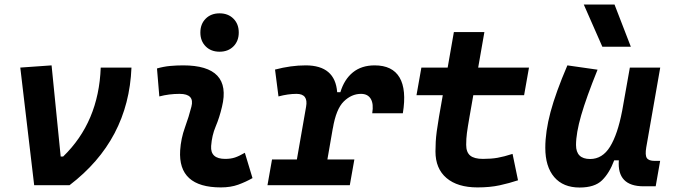

<svg xmlns="http://www.w3.org/2000/svg" viewBox="-20 -815 2970 845"><path d="M130.4 0 69.3 -517.6 207 -527.3 247.1 -126H257.8Q414.6 -277.8 423.3 -517.6H558.6Q545.9 -198.2 286.1 0Z M1057.6 -142.6 1091.3 -31.2Q1061.5 -14.2 1028.3 -2.2Q995.1 9.8 952.1 9.8Q762.7 9.8 772.9 -153.3Q776.4 -205.6 793.9 -253.9Q811.5 -302.2 822.3 -345.2Q837.4 -401.9 770.5 -401.9Q724.1 -401.9 681.2 -390.6L670.9 -513.7Q699.7 -522 728.5 -524.7Q757.3 -527.3 786.1 -527.3Q1001.5 -527.3 957 -345.2Q945.8 -297.4 929.2 -258.3Q912.6 -219.2 909.2 -172.4Q905.3 -115.7 971.2 -115.7Q995.6 -115.7 1013.9 -121.8Q1032.2 -127.9 1057.6 -142.6ZM946.3 -587.4Q908.7 -587.4 885.3 -610.8Q861.8 -634.3 861.8 -671.9Q861.8 -709.5 885.3 -732.9Q908.7 -756.3 946.3 -756.3Q983.9 -756.3 1007.3 -732.9Q1030.8 -709.5 1030.8 -671.9Q1030.8 -634.3 1007.3 -610.8Q983.9 -587.4 946.3 -587.4Z M1157.2 0 1177.2 -113.3H1286.6L1327.1 -345.2Q1337.4 -401.9 1285.2 -401.9Q1248 -401.9 1205.6 -390.6L1190.4 -508.8Q1260.3 -527.3 1325.2 -527.3Q1455.1 -527.3 1463.9 -409.2H1478Q1495.1 -465.8 1533.2 -496.6Q1571.3 -527.3 1628.9 -527.3Q1707 -527.3 1738.5 -473.9Q1770 -420.4 1752.9 -316.4H1618.2Q1625 -357.9 1611.8 -379.9Q1598.6 -401.9 1568.8 -401.9Q1527.3 -401.9 1493.2 -368.7Q1459 -335.4 1444.8 -249.5V-251L1420.9 -113.3H1539.6L1519.5 0Z M2081.5 9.8Q1993.7 9.8 1945.1 -31.5Q1896.5 -72.8 1896.5 -148.4Q1896.5 -170.9 1897.7 -191.7Q1898.9 -212.4 1902.3 -238Q1905.8 -263.7 1912.1 -301.3L1928.7 -396H1813L1834.5 -517.6H1950.2L1977.5 -673.8H2111.8L2084.5 -517.6H2308.1L2286.6 -396H2063L2046.4 -301.3Q2038.1 -253.9 2034.9 -229.5Q2031.7 -205.1 2031.7 -177.7Q2031.7 -145 2049.3 -130.4Q2066.9 -115.7 2105.5 -115.7Q2142.1 -115.7 2169.9 -120.6Q2197.8 -125.5 2235.8 -137.7L2259.8 -21.5Q2221.7 -8.8 2179.2 0.5Q2136.7 9.8 2081.5 9.8Z M2530.8 10.3Q2458.5 10.3 2419.2 -35.6Q2379.9 -81.5 2379.9 -164.6Q2379.9 -235.8 2402.8 -321.8Q2425.8 -407.7 2477.1 -527.3L2609.9 -508.3Q2560.5 -386.2 2537.8 -307.6Q2515.1 -229 2515.1 -176.8Q2515.1 -115.2 2577.1 -115.2Q2631.3 -115.2 2664.8 -169.4Q2698.2 -223.6 2717.8 -325.7V-325.2L2752 -517.6H2885.7L2824.2 -166.5Q2818.4 -132.3 2826.7 -119.6Q2835 -106.9 2861.8 -106.9H2885.3L2865.7 4.9H2812.5Q2694.8 4.9 2703.6 -109.4H2683.1Q2662.1 -53.2 2629.6 -21.5Q2597.2 10.3 2530.8 10.3ZM2630.9 -609.4 2549.3 -794.9H2684.6L2756.3 -609.4Z"/></svg>

Font: Cascadia Mono
Style: Bold Italic
Weight: 700
Italic angle: -10°
Monospace: yes
Designer: Aaron Bell
Foundry: Saja Typeworks
Version: Version 2404.023; ttfautohint (v1.8.4)